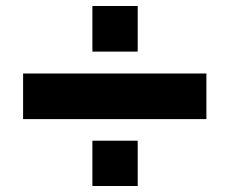

<svg xmlns="http://www.w3.org/2000/svg" viewBox="-20 -686 765 640"><path d="M439 -666V-514H288V-666ZM57 -441H668V-289H57ZM288 -217H439V-66H288Z"/></svg>

Font: SUIT Heavy
Style: Regular
Weight: 900
Designer: Sunn Youn; Korean Glyphs from Source Han Sans (Sandoll Communications; Soo-young Jang, Joo-yeon Kang)
Foundry: Sunn
Version: Version 1.006